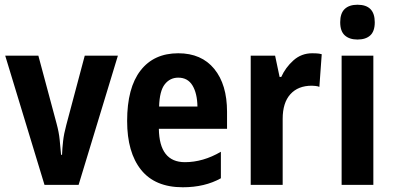

<svg xmlns="http://www.w3.org/2000/svg" viewBox="-20 -781 1664 811"><path d="M168 0 2 -546H142L219 -259Q229 -222 232 -191Q235 -160 238 -127H242Q243 -154 246.5 -185Q250 -216 260 -253L338 -546H478L312 0Z M733 -556Q831 -556 885 -490Q939 -424 939 -309V-237H651Q653 -96 761 -96Q838 -96 913 -140V-28Q845 10 752 10Q635 10 576 -63.5Q517 -137 517 -270Q517 -410 573.5 -483Q630 -556 733 -556ZM733 -453Q698 -453 676 -425Q654 -397 652 -331H814Q813 -387 793 -420Q773 -453 733 -453Z M1299 -556Q1307 -556 1317.5 -555.5Q1328 -555 1339 -552L1329 -414Q1323 -417 1312 -418Q1301 -419 1297 -419Q1239 -419 1206.5 -383Q1174 -347 1174 -279V0H1039V-546H1142L1161 -456H1168Q1186 -496 1219.5 -526Q1253 -556 1299 -556Z M1490 -761Q1563 -761 1563 -687Q1563 -649 1544 -631.5Q1525 -614 1490 -614Q1456 -614 1436.5 -631.5Q1417 -649 1417 -687Q1417 -725 1436 -743Q1455 -761 1490 -761ZM1557 -546V0H1423V-546Z"/></svg>

Font: Noto Sans Gurmukhi UI Condensed
Style: Bold
Weight: 700
Width: 3
Designer: Jelle Bosma - Monotype Design Team
Foundry: Monotype Imaging Inc.
Version: Version 2.004; ttfautohint (v1.8.4.7-5d5b)